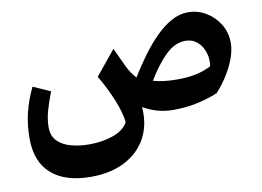

<svg xmlns="http://www.w3.org/2000/svg" viewBox="-81 -611 1397 1023"><g transform="rotate(-10 617.5 -99.0)"><path d="M828.6 12.7Q779.3 12.7 738.8 0.5Q698.2 -11.7 665 -31.2Q672.4 65.4 633.1 137Q593.8 208.5 516.8 248Q439.9 287.6 333.5 287.6Q195.3 287.6 120.4 222.2Q45.4 156.7 45.4 30.3Q45.4 -42.5 60.8 -106.9Q76.2 -171.4 108.9 -239.7L202.1 -198.2Q182.1 -147 168.9 -100.3Q155.8 -53.7 155.8 -11.2Q155.8 35.6 183.3 63.5Q210.9 91.3 256.3 103.5Q301.8 115.7 355 115.7Q427.7 115.7 485.6 94.5Q543.5 73.2 564.9 32.7Q559.1 -21 530.5 -90.6Q502 -160.2 460.4 -231L568.4 -363.3L614.3 -265.1Q625 -241.7 636 -225.6Q647 -209.5 662.6 -191.4Q696.3 -246.6 734.9 -299.3Q773.4 -352.1 815.2 -394.3Q856.9 -436.5 901.6 -461.4Q946.3 -486.3 992.2 -486.3Q1044.9 -486.3 1089.8 -459.5Q1134.8 -432.6 1162.4 -387.5Q1189.9 -342.3 1189.9 -286.6Q1189.9 -247.6 1173.6 -202.9Q1157.2 -158.2 1129.6 -114.7Q1102.1 -71.3 1068.8 -35.2Q1013.2 -12.2 953.4 0.2Q893.6 12.7 828.6 12.7ZM1060.1 -182.6Q1066.4 -222.2 1054.4 -258.1Q1042.5 -293.9 1016.4 -316.4Q990.2 -338.9 952.6 -338.9Q896 -338.9 845.2 -289.3Q794.4 -239.7 746.1 -159.2Q798.8 -143.6 876.5 -143.6Q934.6 -143.6 979 -153.3Q1023.4 -163.1 1060.1 -182.6Z"/></g></svg>

Font: Pinar DS1 Bold
Style: Regular
Weight: 700
Designer: Amin Abedi
Version: Version 3.000